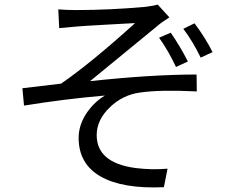

<svg xmlns="http://www.w3.org/2000/svg" viewBox="-20 -784 1040 840"><path d="M727 -641Q769 -580 802 -515L750 -491Q716 -563 676 -619ZM831 -682Q877 -621 910 -556L858 -532Q823 -604 782 -658ZM235 -743Q271 -740 314 -740Q459 -740 616 -754Q655 -759 670 -764L721 -708Q686 -686 668 -670L374 -429Q644 -458 840 -458L841 -384Q678 -392 592 -379Q518 -369 462 -316Q403 -260 403 -193Q403 -72 572 -49Q644 -40 713 -46L697 35Q516 43 420 -12Q324 -67 324 -181Q324 -239 362 -294Q395 -340 439 -366Q263 -351 85 -322L78 -398L247 -418Q378 -508 571 -683L443 -676Q337 -670 316 -668L239 -661Z"/></svg>

Font: Source Han Sans K Regular
Style: Regular
Weight: 400
Designer: Ryoko NISHIZUKA  (kana & ideographs); Paul D. Hunt (Latin, Greek & Cyrillic); Wenlong ZHANG  (bopomofo); Sandoll Communi
Foundry: Adobe Systems Incorporated
Version: Version 1.00 July 18, 2014, initial release